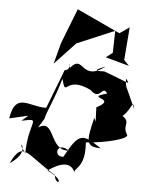

<svg xmlns="http://www.w3.org/2000/svg" viewBox="-81 -899 782 1023"><g transform="rotate(5 310.0 -387.0)"><path d="M80 -262 46 -232C158 -256 84 -238 81 -62C8 -153 131 -82 3 -2C66 -131 87 -55 248 40C255 105 318 71 207 20C348 -80 348 45 353 6C381 -26 404 -51 398 -147C504 -154 636 -187 611 -210C580 -263 639 -274 561 -316L557 -288C634 -333 623 -413 640 -343C575 -492 586 -447 581 -505C610 -466 603 -482 463 -532C483 -536 360 -519 468 -559C342 -463 348 -618 279 -536C255 -588 301 -528 251 -520C251 -520 239 -485 171 -312C80 -310 1 -384 -20 -239ZM440 -262 431 -281C400 -155 397 -123 479 -123C377 -190 359 -198 285 -60C227 -55 245 -143 311 -95C203 -86 227 -262 137 -204L167 -253C176 -297 210 -355 244 -474C272 -365 254 -499 399 -427C454 -371 459 -464 488 -416C362 -382 554 -398 437 -338ZM563 -602 577 -778 525 -742 293 -850 220 -663 190 -550 301 -668 502 -753 499 -635 464 -608 591 -573Z"/></g></svg>

Font: Asimov Silicon
Style: Regular
Weight: 400
Designer: Google
Version: Version 2.000980; 2014